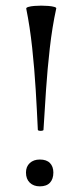

<svg xmlns="http://www.w3.org/2000/svg" viewBox="-20 -649 292 680"><path d="M73 -618Q72 -622 80.5 -624.5Q89 -627 101.5 -628Q114 -629 126 -629Q138 -629 151 -628Q164 -627 172.5 -624.5Q181 -622 179 -618Q165 -554 156.5 -479.5Q148 -405 143 -330.5Q138 -256 134 -189Q134 -187 129 -186Q124 -185 119 -186Q114 -187 114 -189Q111 -256 106.5 -330.5Q102 -405 94 -479.5Q86 -554 73 -618ZM121 11Q99 11 85.5 -2Q72 -15 72 -38Q72 -59 85.5 -71.5Q99 -84 121 -84Q145 -84 157 -71.5Q169 -59 169 -38Q169 -15 157 -2Q145 11 121 11Z"/></svg>

Font: Cormorant Light Medium
Style: Regular
Weight: 500
Version: Version 4.000